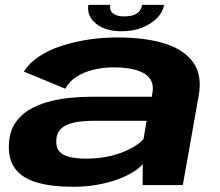

<svg xmlns="http://www.w3.org/2000/svg" viewBox="-20 -746 885 774"><path d="M274.5 7Q326 7 371 -1Q416 -9 452.5 -22.2Q489 -35.5 515.2 -51.5Q541.5 -67.5 555.5 -84.5L555 0H717L781 -360.5Q795.5 -440.5 760.5 -492.2Q725.5 -544 647.2 -569.5Q569 -595 452.5 -595Q393 -595 335.5 -586.2Q278 -577.5 227 -560.8Q176 -544 137 -518Q98 -492 76 -457.5L243 -388.5Q259 -418 289 -437Q319 -456 357.8 -465.2Q396.5 -474.5 438 -474.5Q492 -474.5 528.8 -463.8Q565.5 -453 582.8 -431Q600 -409 595 -375L592 -356H347Q304.5 -356 258.8 -351.2Q213 -346.5 170.8 -334.5Q128.5 -322.5 94.2 -301.2Q60 -280 39.2 -246.8Q18.5 -213.5 16 -166.5Q12.5 -103 41.8 -65Q71 -27 130.2 -10Q189.5 7 274.5 7ZM328.5 -106.5Q288.5 -106.5 260.5 -113.2Q232.5 -120 218.8 -136.2Q205 -152.5 207 -181.5Q208 -205 220 -220.2Q232 -235.5 252.2 -243.8Q272.5 -252 299 -255.5Q325.5 -259 356.5 -259H571L558.5 -185.5Q540 -164.5 505.2 -146.2Q470.5 -128 424.8 -117.2Q379 -106.5 328.5 -106.5ZM469.5 -620Q517.5 -620 554 -635Q590.5 -650 613.8 -674Q637 -698 641.5 -726.5H553Q550.5 -713 542.8 -702.2Q535 -691.5 519.8 -685.8Q504.5 -680 480.5 -680Q459 -680 445.8 -686Q432.5 -692 427.2 -702.2Q422 -712.5 424.5 -726.5H336Q331.5 -698 346 -674Q360.5 -650 392.2 -635Q424 -620 469.5 -620Z"/></svg>

Font: Anybody Expanded
Style: Bold Italic
Weight: 700
Width: 7
Italic angle: -10°
Version: Version 1.113;gftools[0.9.25]